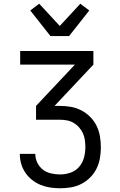

<svg xmlns="http://www.w3.org/2000/svg" viewBox="-20 -793 640 1028"><path d="M302 215Q275 215 248.5 211Q222 207 197.5 197Q173 187 152 170.5Q131 154 116 132Q101 110 93.5 84Q86 58 86 31H169Q169 56 180 78.5Q191 101 210 115.5Q229 130 253.5 135.5Q278 141 302 141Q330 141 357.5 131.5Q385 122 403.5 100.5Q422 79 429.5 51.5Q437 24 437 -5Q437 -24 434.5 -43Q432 -62 424 -79.5Q416 -97 403 -111.5Q390 -126 373.5 -135.5Q357 -145 338 -148.5Q319 -152 300 -152H173V-226L381 -447H88V-520H480V-447L272 -226H300Q330 -226 359 -221Q388 -216 414.5 -202.5Q441 -189 462.5 -167.5Q484 -146 497 -119.5Q510 -93 515 -63.5Q520 -34 520 -4Q520 25 515 54Q510 83 497 109.5Q484 136 463 157Q442 178 416 191.5Q390 205 360.5 210Q331 215 302 215ZM250 -600 142 -737 190 -773 300 -654 410 -773 458 -737 350 -600Z"/></svg>

Font: Nova
Style: Regular
Weight: 400
Monospace: yes
Designer: Belleve Invis
Foundry: Belleve Invis
Version: Version 24.1.4; ttfautohint (v1.8.4)